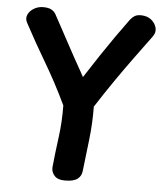

<svg xmlns="http://www.w3.org/2000/svg" viewBox="-55 -828 754 888"><g transform="rotate(5 322.0 -384.0)"><path d="M41 -701Q32 -719 39.5 -736.5Q47 -754 66.5 -766Q86 -778 110 -778Q136 -778 150 -769.5Q164 -761 171 -746Q184 -722 202 -689Q220 -656 239 -620.5Q258 -585 275.5 -553.5Q293 -522 305.5 -500Q318 -478 321 -472Q359 -531 391 -579Q423 -627 453.5 -670.5Q484 -714 515 -756Q525 -768 535.5 -774Q546 -780 563 -780Q592 -780 611 -765Q630 -750 635.5 -728.5Q641 -707 627 -688Q587 -634 547 -579Q507 -524 466.5 -465.5Q426 -407 383 -340Q384 -262 375 -186Q366 -110 358 -40Q356 -16 338 -2Q320 12 281 12Q247 13 231 -4.5Q215 -22 217 -45Q224 -115 233.5 -185.5Q243 -256 242 -333Q194 -434 141.5 -522.5Q89 -611 41 -701Z"/></g></svg>

Font: Playpen Sans SemiBold
Style: Regular
Weight: 600
Designer: Laura Meseguer, Veronika Burian, José Scaglione
Foundry: TypeTogether
Version: Version 1.001